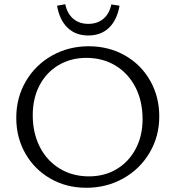

<svg xmlns="http://www.w3.org/2000/svg" viewBox="-20 -883 830 909"><path d="M250 -856 289 -863Q298 -819 326.5 -794.5Q355 -770 398 -770Q441 -770 469.5 -794Q498 -818 507 -862L546 -856Q534 -788 496 -751.5Q458 -715 398 -715Q338 -715 300 -751.5Q262 -788 250 -856ZM57 -325Q57 -421 102.5 -498.5Q148 -576 226.5 -620Q305 -664 400 -664Q495 -664 571.5 -620.5Q648 -577 691 -501Q734 -425 734 -332Q734 -237 688 -159.5Q642 -82 563 -38Q484 6 389 6Q294 6 218.5 -37.5Q143 -81 100 -156.5Q57 -232 57 -325ZM655 -319Q655 -404 621.5 -469.5Q588 -535 527.5 -572Q467 -609 389 -609Q315 -609 257 -574.5Q199 -540 167 -478.5Q135 -417 135 -338Q135 -253 168.5 -187.5Q202 -122 262.5 -85Q323 -48 401 -48Q475 -48 532.5 -82.5Q590 -117 622.5 -178.5Q655 -240 655 -319Z"/></svg>

Font: Ysabeau Infant
Style: Regular
Weight: 400
Designer: Christian Thalmann (Catharsis Fonts)
Version: Version 0.003